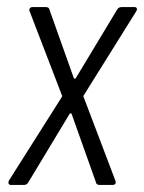

<svg xmlns="http://www.w3.org/2000/svg" viewBox="-20 -524 408 544"><path d="M5 -12 155 -249Q157 -252 155 -255L64 -492L63 -495Q63 -504 73 -504H109Q119 -504 120 -497L189 -303Q190 -301 192 -301Q194 -301 195 -303L312 -497Q316 -504 325 -504H361Q366 -504 367.5 -500.5Q369 -497 366 -492L218 -255Q215 -252 217 -249L307 -12L308 -8Q308 0 299 0H263Q253 0 252 -7L183 -201Q182 -203 180 -203Q178 -203 177 -201L60 -7Q56 0 48 0H11Q6 0 4.5 -3.5Q3 -7 5 -12Z"/></svg>

Font: Barlow Condensed Light
Style: Italic
Weight: 300
Width: 3
Italic angle: -7°
Designer: Jeremy Tribby
Foundry: Tribby Type
Version: Version 1.408